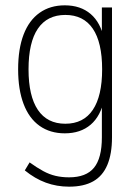

<svg xmlns="http://www.w3.org/2000/svg" viewBox="-20 -512 514 720"><path d="M239 188Q193 188 152 173Q111 158 73 127L91 97Q119 117 142 129.5Q165 142 188.5 147.5Q212 153 239 153Q303 153 332.5 117Q362 81 362 3V-141H371Q358 -77 320 -44.5Q282 -12 223 -12Q168 -12 128.5 -40Q89 -68 68.5 -122Q48 -176 48 -252Q48 -329 68.5 -382.5Q89 -436 128.5 -464Q168 -492 223 -492Q282 -492 320 -459.5Q358 -427 371 -363H362V-484H400V3Q400 65 382.5 106.5Q365 148 329.5 168Q294 188 239 188ZM225 -48Q293 -48 328 -100Q363 -152 363 -252Q363 -353 328 -404.5Q293 -456 225 -456Q157 -456 122 -404.5Q87 -353 87 -252Q87 -152 122 -100Q157 -48 225 -48Z"/></svg>

Font: Nunito Sans 12pt ExtraLight Condensed
Style: Regular
Weight: 200
Width: 3
Version: Version 3.101;gftools[0.9.27]